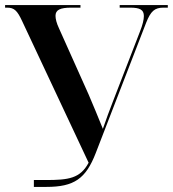

<svg xmlns="http://www.w3.org/2000/svg" viewBox="-20 -734 679 754"><path d="M113 0H162C271 0 317 -32 356 -133L554 -645C572 -690 587 -704 622 -704H639V-714H450V-704H491C529 -704 545 -696 545 -671C545 -657 540 -636 530 -611L424 -337C410 -301 397 -266 384 -228C366 -273 348 -316 328 -363L212 -622C202 -643 198 -660 198 -672C198 -695 216 -704 260 -704H296V-714H0V-704H8C36 -704 48 -692 67 -651L328 -95C295 -33 249 -27 159 -27H113Z"/></svg>

Font: Noto Serif Display SemiCondensed SemiBold
Style: Regular
Weight: 600
Width: 4
Designer: Monotype Design Team
Foundry: Monotype Imaging Inc.
Version: Version 2.009